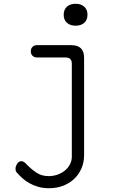

<svg xmlns="http://www.w3.org/2000/svg" viewBox="-20 -769 640 1016"><path d="M360 -432Q360 -449 351.5 -457Q343 -465 326 -465H175Q161 -465 152 -474Q143 -483 143 -498Q143 -512 152 -521Q161 -530 175 -530H357Q391 -530 408 -513.5Q425 -497 425 -463V52Q425 91 410.5 123.5Q396 156 371 179Q346 202 312.5 214.5Q279 227 239 227Q208 227 182 219.5Q156 212 135 200Q114 188 98 173.5Q82 159 70 145Q65 141 63.5 135Q62 129 62 124Q62 112 70.5 98Q79 84 93 84Q102 84 109.5 90Q117 96 126 106Q150 130 176 146.5Q202 163 238 163Q262 163 284.5 155Q307 147 323.5 133.5Q340 120 350 101Q360 82 360 60ZM380 -633Q351 -633 334 -648.5Q317 -664 317 -691Q317 -718 334 -733.5Q351 -749 380 -749Q409 -749 426 -733.5Q443 -718 443 -691Q443 -664 426 -648.5Q409 -633 380 -633Z"/></svg>

Font: Maple Mono ExtraLight
Style: Regular
Weight: 275
Monospace: yes
Designer: subframe7536
Version: Version 7.000